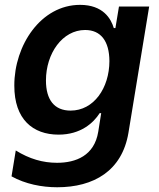

<svg xmlns="http://www.w3.org/2000/svg" viewBox="-20 -573 667 806"><path d="M220.2 213.1C373.6 213.1 492.5 144.2 519.2 -15.6L606.2 -545.5H479.4L464.5 -455.3H457.7C446 -494.7 412.6 -552.6 316.1 -552.6C152 -552.6 39.8 -383.5 40.1 -213.8C39.8 -72.1 117.9 -7.8 225.9 -7.8C319.6 -7.8 372.9 -57.9 398.4 -98H404.8L392.4 -19.9C376.1 80.6 298.3 110.4 219.5 110.4C159.8 110.4 103.3 94.1 46.2 58.6L28.4 167.3C86.6 199.6 155.5 213.1 220.2 213.1ZM276.3 -108.7C208.1 -108.7 172.9 -154.1 172.9 -235.1C172.9 -349.1 242.2 -447.1 337.4 -447.1C403.4 -447.1 438.9 -400.2 439.3 -316.4C438.9 -203.1 373.6 -108.7 276.3 -108.7Z"/></svg>

Font: TID UI Semi Bold
Style: Italic
Weight: 600
Italic angle: -9.39999°
Designer: The TID Project Authors
Foundry: Bakken & Bæck
Version: Version 1.001;hotconv 1.0.109;makeotfexe 2.5.65596